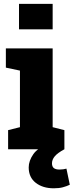

<svg xmlns="http://www.w3.org/2000/svg" viewBox="-20 -782 386 1006"><path d="M22.5 0V-100.1L84.5 -115.7V-412.1L10.7 -427.7V-528.3H255.9V-115.7L317.4 -100.1V0ZM79.6 -628.4V-761.7H255.9V-628.4ZM261.7 204.6Q204.1 204.6 167.2 175.8Q130.4 147 130.4 95.2Q130.4 60.5 154.8 25.6Q179.2 -9.3 239.3 -30.3L317.4 0Q280.8 20 266.6 37.4Q252.4 54.7 252.4 73.7Q252.4 90.8 262 98.6Q271.5 106.4 292 106.4Q302.7 106.4 311.8 105Q320.8 103.5 328.1 101.6L345.7 186Q329.6 193.8 309.6 199.2Q289.6 204.6 261.7 204.6Z"/></svg>

Font: Roboto Slab LO Black
Style: Regular
Weight: 900
Designer: Google
Version: Version 2.000